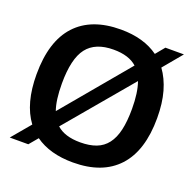

<svg xmlns="http://www.w3.org/2000/svg" viewBox="-132 -886 1042 1032"><g transform="rotate(20 389.0 -370.0)"><path d="M115 -107Q44 -202 44 -369Q44 -558 132.5 -654Q221 -750 389 -750Q520 -750 604 -689L646 -740H752L662 -632Q697 -584 715.5 -519Q734 -454 734 -369Q734 -182 645.5 -86Q557 10 389 10Q257 10 173 -50L131 0H25ZM389 -105Q442 -105 480 -119.5Q518 -134 542.5 -166Q567 -198 578.5 -248Q590 -298 590 -369Q590 -462 569 -521L254 -147Q300 -105 389 -105ZM189 -369Q189 -274 209 -218L523 -593Q477 -635 389 -635Q285 -635 237 -573Q189 -511 189 -369Z"/></g></svg>

Font: Encode Sans Normal
Style: SemiBold
Weight: 600
Designer: Pablo Impallari, Andres Torresi
Foundry: Pablo Impallari, Andres Torresi
Version: Version 1.000; ttfautohint (v1.00) -l 8 -r 50 -G 200 -x 14 -